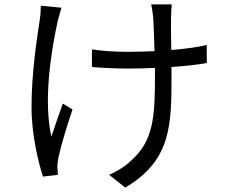

<svg xmlns="http://www.w3.org/2000/svg" viewBox="-20 -797 1040 871"><path d="M165 -771C165 -754 164 -728 160 -705C148 -623 123 -470 123 -310C123 -185 155 -56 175 4L243 -4L240 -38C240 -49 242 -67 245 -82C255 -131 285 -231 309 -300L265 -327C247 -278 227 -219 213 -177C177 -339 210 -554 241 -698C246 -717 253 -744 259 -762ZM918 -593C871 -582 815 -575 757 -570C756 -632 755 -697 756 -719C757 -741 757 -760 759 -777H666C669 -762 673 -740 675 -718C677 -693 679 -627 681 -565C639 -563 597 -562 556 -562C503 -562 440 -566 397 -573V-493C440 -489 510 -486 557 -486C598 -486 641 -487 683 -489V-460C683 -269 678 -158 572 -66C547 -41 506 -17 475 -4L548 54C758 -70 758 -231 758 -459V-493C817 -497 873 -503 918 -511Z"/></svg>

Font: Source Han Sans KR Regular
Style: Regular
Weight: 400
Designer: Ryoko NISHIZUKA (kana & ideographs); Paul D. Hunt (Latin, Greek & Cyrillic); Wenlong ZHANG (bopomofo); Sandoll Communica
Foundry: Adobe Systems Incorporated
Version: Version 1.004;PS 1.004;hotconv 1.0.82;makeotf.lib2.5.63406